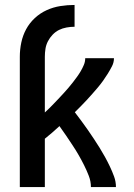

<svg xmlns="http://www.w3.org/2000/svg" viewBox="-20 -755 540 775"><path d="M60 0V-526Q60 -555 66 -583.5Q72 -612 85.5 -637Q99 -662 120.5 -682Q142 -702 168.5 -714Q195 -726 223.5 -730.5Q252 -735 281 -735V-647Q265 -647 248.5 -644Q232 -641 218 -634Q204 -627 192.5 -615Q181 -603 173.5 -588.5Q166 -574 163.5 -558Q161 -542 161 -526V-301Q171 -310 181 -320Q191 -330 200.5 -340Q210 -350 219.5 -360Q229 -370 238.5 -380.5Q248 -391 257 -401.5Q266 -412 274.5 -423Q283 -434 291 -445Q299 -456 306 -468Q313 -480 318.5 -493Q324 -506 324 -520H440Q440 -503 432 -487.5Q424 -472 415 -457.5Q406 -443 396 -429Q386 -415 375 -402Q364 -389 352.5 -376Q341 -363 329.5 -350.5Q318 -338 306 -326Q294 -314 282 -302Q295 -285 308 -267.5Q321 -250 333.5 -232Q346 -214 358 -196Q370 -178 381.5 -159.5Q393 -141 403.5 -122Q414 -103 423.5 -83Q433 -63 440.5 -42.5Q448 -22 448 0H347Q347 -23 338.5 -45Q330 -67 319.5 -88Q309 -109 297.5 -129Q286 -149 273 -168.5Q260 -188 247 -207.5Q234 -227 220 -246Q206 -233 191 -220Q176 -207 161 -195V0Z"/></svg>

Font: Zed Sans Semibold
Style: Regular
Weight: 600
Designer: Belleve Invis
Foundry: Belleve Invis
Version: Version 1.0.0; ttfautohint (v1.8.4)